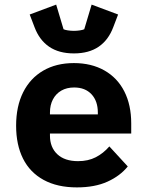

<svg xmlns="http://www.w3.org/2000/svg" viewBox="-20 -802 640 834"><path d="M50 -256Q50 -340 80.5 -401Q111 -462 167.5 -495Q224 -528 301 -528Q377 -528 433.5 -496Q490 -464 520 -405Q550 -346 550 -266V-222H197V-213Q197 -162 229 -132Q261 -102 319 -102Q363 -102 396 -119Q429 -136 455 -166L535 -79Q502 -38 447 -13Q392 12 314 12Q229 12 169.5 -20.5Q110 -53 80 -113Q50 -173 50 -256ZM197 -313V-305H405V-313Q405 -363 377.5 -392.5Q350 -422 302 -422Q270 -422 246.5 -408.5Q223 -395 210 -370.5Q197 -346 197 -313ZM130 -684 109 -739 224 -782 256 -675Q262 -672 275 -670Q288 -668 301 -668Q314 -668 327 -670Q340 -672 346 -675L378 -782L493 -739L472 -684Q451 -628 408.5 -599Q366 -570 301 -570Q236 -570 193.5 -599Q151 -628 130 -684Z"/></svg>

Font: iA Writer Duo V
Style: Regular
Weight: 400
Designer: Mike Abbink, Paul van der Laan, Pieter van Rosmalen, Oliver Reichenstein
Foundry: Information Architects Inc.
Version: Version 2.000